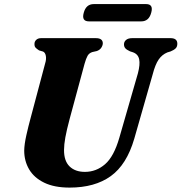

<svg xmlns="http://www.w3.org/2000/svg" viewBox="-20 -882 866 916"><path d="M549.5 -225.5 638 -532.5Q649 -574.5 644 -599Q639 -623.5 614.5 -632.5L600.5 -637Q584 -644.5 577.8 -651.8Q571.5 -659 571.5 -670.5Q571.5 -683 581.5 -691.5Q591.5 -700 610.5 -700H793.5Q826 -700 826 -673.5Q826 -659 817.8 -651Q809.5 -643 793.5 -636.5L778.5 -632Q753 -621.5 736.8 -597.8Q720.5 -574 708.5 -527.5L620.5 -220Q584.5 -96.5 508.5 -41.8Q432.5 13 312 13Q239 13 190.8 -10.5Q142.5 -34 119 -74Q95.5 -114 95.5 -163.5Q96 -194 105.8 -237.2Q115.5 -280.5 125 -315L195.5 -580Q201.5 -599 198.8 -615Q196 -631 185.5 -636L166.5 -641.5Q154 -649.5 149 -655.5Q144 -661.5 144.5 -673Q144.5 -684 153 -692Q161.5 -700 176.5 -700H437Q470.5 -700 470.5 -675Q470 -664.5 463 -654Q456 -643.5 442 -638.5L420 -633.5Q405 -628.5 397.8 -615.8Q390.5 -603 383.5 -578L312.5 -315.5Q298 -261.5 291.8 -226.8Q285.5 -192 285.5 -167Q285 -114.5 311.8 -88.2Q338.5 -62 385 -62Q439 -62 481.2 -98.5Q523.5 -135 549.5 -225.5ZM379.5 -821Q390.5 -862.5 427.5 -862.5H677Q713 -862.5 701.5 -821.5Q690.5 -780 654 -780H404.5Q368 -780 379.5 -821Z"/></svg>

Font: Fraunces 9pt S000
Style: Bold Italic
Weight: 700
Italic angle: -16°
Version: Version 1.000; ttfautohint (v1.8.3)